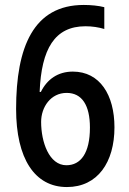

<svg xmlns="http://www.w3.org/2000/svg" viewBox="-20 -744 520 775"><path d="M250 11C374 11 442 -89 442 -230C442 -361 383 -455 274 -455C214 -455 170 -424 145 -373H140C147 -547 201 -638 325 -638C352 -638 378 -634 401 -627V-715C378 -721 347 -724 318 -724C115 -724 45 -554 45 -304C45 -104 120 11 250 11ZM248 -77C178 -77 146 -171 146 -252C146 -312 185 -369 249 -369C311 -369 343 -319 343 -229C343 -126 306 -77 248 -77Z"/></svg>

Font: Noto Sans Tamil Condensed Medium
Style: Regular
Weight: 500
Width: 3
Designer: Jelle Bosma - Monotype Design Team
Foundry: Monotype Imaging Inc.
Version: Version 2.004